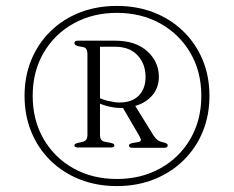

<svg xmlns="http://www.w3.org/2000/svg" viewBox="-20 -769 790 649"><path d="M375 -140Q443 -140 500 -162.5Q557 -185 599.2 -226Q641.5 -267 664.8 -322.8Q688 -378.5 688 -445Q688 -511.5 664.8 -567Q641.5 -622.5 599.2 -663.5Q557 -704.5 500 -726.8Q443 -749 375 -749Q307 -749 250 -726.8Q193 -704.5 151 -663.5Q109 -622.5 86 -567Q63 -511.5 63 -445Q63 -378.5 86 -322.8Q109 -267 151 -226Q193 -185 250 -162.5Q307 -140 375 -140ZM375 -164Q292.5 -164 228.2 -200Q164 -236 127.2 -299.5Q90.5 -363 90.5 -445Q90.5 -527 127.2 -590.2Q164 -653.5 228.5 -689.5Q293 -725.5 375 -725.5Q457.5 -725.5 522 -689.5Q586.5 -653.5 623.5 -590.2Q660.5 -527 660.5 -445Q660.5 -363 623.5 -299.5Q586.5 -236 522 -200Q457.5 -164 375 -164ZM517 -509.5Q517 -469.5 491 -442.5Q465 -415.5 424.5 -408Q415.5 -406.5 407 -405.2Q398.5 -404 389 -404Q365 -404 339.5 -411.2Q314 -418.5 294.5 -429.5L297.5 -448Q319.5 -434 344 -428.2Q368.5 -422.5 384 -422.5Q426 -422.5 449 -445.8Q472 -469 472 -509Q472 -553 445 -582Q418 -611 369 -611H318V-313.5Q318 -303 322 -297.2Q326 -291.5 333.5 -290L354.5 -286Q361 -284.5 363.8 -282.5Q366.5 -280.5 366.5 -277.5Q366.5 -270.5 355 -270.5H243.5Q231.5 -270.5 231.5 -277.5Q231.5 -283.5 244 -286L260.5 -290Q268 -292 271.8 -297.5Q275.5 -303 275.5 -313.5V-586.5Q275.5 -596.5 272 -602.5Q268.5 -608.5 262 -609.5L244 -613Q231.5 -616 231.5 -623.5Q231.5 -631.5 244 -631.5H369Q438.5 -631.5 477.8 -595.8Q517 -560 517 -509.5ZM390.5 -413 432.5 -418.5 499 -311Q506 -300.5 513.2 -295.2Q520.5 -290 531 -288Q540.5 -286 543.8 -283.5Q547 -281 547 -277.5Q547 -273.5 544 -271.5Q541 -269.5 535 -269.5H427.5Q416 -269.5 416 -277Q416 -283 427.5 -285.5L445.5 -288.5Q455 -290 456 -294.5Q457 -299 451.5 -308.5Z"/></svg>

Font: Fraunces ExtraLight
Style: Regular
Weight: 250
Version: Version 1.000;[b76b70a41]